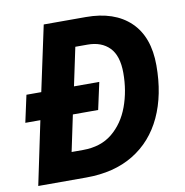

<svg xmlns="http://www.w3.org/2000/svg" viewBox="-80 -791 837 867"><g transform="rotate(-10 338.5 -357.0)"><path d="M26 0 87 -291H18L45 -415H113L177 -714H370Q501 -714 573.5 -644.5Q646 -575 646 -444Q646 -309 599.5 -209Q553 -109 463.5 -54.5Q374 0 246 0ZM201 -125H253Q335 -125 388 -168.5Q441 -212 467 -283Q493 -354 493 -436Q493 -515 456.5 -552.5Q420 -590 356 -590H300L263 -415H379L352 -291H236Z"/></g></svg>

Font: Noto IKEA Latin
Style: Bold Italic
Weight: 700
Italic angle: -12°
Designer: Monotype Design Team
Foundry: Monotype Imaging Inc.
Version: Version 1.0